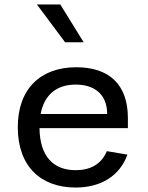

<svg xmlns="http://www.w3.org/2000/svg" viewBox="-20 -826 660 858"><path d="M59.5 -257.5C59.5 -81 164 12 317.5 12C430.5 12 514.5 -39 549.5 -135L457.5 -150.5C433 -92 383.5 -65.5 318 -65.5C217.5 -65.5 158 -128.5 156.5 -253.5H551.5V-298.5C551.5 -449.5 466.5 -525.5 321 -525.5C163 -525.5 59.5 -431 59.5 -257.5ZM354 -637 249.5 -806H145L271 -637ZM161.5 -316.5C178 -403.5 234 -448 318 -448C398.5 -448 458.5 -408 459 -316.5Z"/></svg>

Font: Monaspace Neon
Style: Regular
Weight: 400
Designer: Riley Cran & the Lettermatic Team
Foundry: Lettermatic
Version: Version 1.200 (Monaspace Neon)